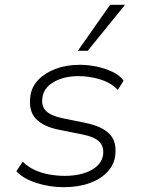

<svg xmlns="http://www.w3.org/2000/svg" viewBox="-20 -769 590 797"><path d="M244 8Q186 8 131.5 -9.5Q77 -27 48 -58L74 -98Q96 -76 125 -63Q154 -50 186 -44.5Q218 -39 249 -39Q315 -39 359 -63Q403 -87 408 -127Q412 -161 392 -181Q372 -201 322 -211L222 -231Q159 -244 128.5 -276.5Q98 -309 106 -370Q111 -408 138.5 -437Q166 -466 210.5 -483Q255 -500 312 -500Q346 -500 381.5 -492.5Q417 -485 447.5 -470.5Q478 -456 493 -434L469 -396Q440 -426 395.5 -439.5Q351 -453 306 -453Q245 -453 203 -428.5Q161 -404 156 -363Q151 -329 170.5 -309Q190 -289 236 -279L334 -259Q403 -245 434.5 -213Q466 -181 458 -121Q453 -84 425 -54.5Q397 -25 351 -8.5Q305 8 244 8ZM303 -558 437 -749H499L344 -558Z"/></svg>

Font: Nunito Sans 7pt ExtraLight
Style: Italic
Weight: 250
Italic angle: -9°
Designer: Vernon Adams
Foundry: Vernon Adams
Version: Version 3.101;gftools[0.9.27]